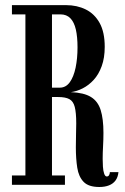

<svg xmlns="http://www.w3.org/2000/svg" viewBox="-20 -720 487 748"><path d="M367 8.5Q325 8.5 305.8 -11.5Q286.5 -31.5 281 -66.5Q275.5 -101.5 275.5 -146Q275.5 -172 276.2 -196.5Q277 -221 277 -239Q277 -281.5 271.2 -303.5Q265.5 -325.5 250.2 -333.8Q235 -342 206.5 -342H182.5V-36.5H233V0H26.5V-36.5H79V-664H26.5V-700H237.5Q280 -700 314 -683.2Q348 -666.5 368 -630.8Q388 -595 388 -537.5Q388 -494.5 376.2 -462.2Q364.5 -430 345 -408.8Q325.5 -387.5 302.2 -375.8Q279 -364 256 -361Q307 -359 334.2 -342.2Q361.5 -325.5 372.2 -291.2Q383 -257 383 -202.5Q383 -176.5 381.5 -150.2Q380 -124 380 -101Q380 -86.5 381 -70.5Q382 -54.5 385.8 -43.5Q389.5 -32.5 396 -32.5Q402 -32.5 405 -37.8Q408 -43 408 -49.5H441.5Q439.5 -29.5 430 -16.8Q420.5 -4 404.5 2.2Q388.5 8.5 367 8.5ZM182.5 -378.5H213Q236.5 -378.5 251.8 -399.5Q267 -420.5 274.5 -456.2Q282 -492 282 -535.5Q282 -576.5 275.5 -605Q269 -633.5 254.2 -648.8Q239.5 -664 215.5 -664H182.5Z"/></svg>

Font: Imbue Thin 10pt SemiBold
Style: Regular
Weight: 600
Version: Version 1.102